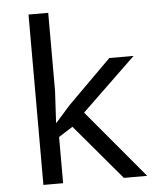

<svg xmlns="http://www.w3.org/2000/svg" viewBox="-54 -806 707 853"><g transform="rotate(-5 300.0 -380.0)"><path d="M187 -270 252.9 -344.2 445.8 -536.1H554.2L313 -304.2L567.9 0H463.9L255.9 -246.1L192.9 -206.1V0H105V-759.8H192.9V-411.1L185.1 -270Z"/></g></svg>

Font: WenQuanYi Micro Hei Mono
Style: Regular
Weight: 400
Foundry: Ascender Corporation
Version: Version 0.2.0-beta